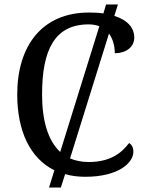

<svg xmlns="http://www.w3.org/2000/svg" viewBox="-20 -780 654 858"><path d="M557 -141C523 -96 473 -56 376 -56C344 -56 317 -62 293 -72L467 -630C485 -606 493 -573 493 -542C542 -542 580 -569 580 -612C580 -655 551 -690 491 -709L507 -760H454L442 -720C422 -723 401 -724 378 -724C167 -724 57 -574 57 -358C57 -195 114 -73 223 -19L199 58H252L271 -2C298 6 328 10 361 10C509 10 576 -52 576 -102C576 -122 568 -134 557 -141ZM168 -358C168 -558 225 -671 376 -671C394 -671 410 -668 424 -663L249 -101C193 -153 168 -244 168 -358Z"/></svg>

Font: Noto Serif Thai
Style: Regular
Weight: 400
Designer: Monotype Design Team
Foundry: Monotype Imaging Inc.
Version: Version 1.901